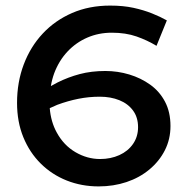

<svg xmlns="http://www.w3.org/2000/svg" viewBox="-20 -654 669 687"><path d="M333 13Q272 13 219 -8Q166 -29 126 -68.5Q86 -108 63.5 -163Q41 -218 41 -286Q41 -360 65 -423.5Q89 -487 133 -534Q177 -581 238 -607.5Q299 -634 374 -634Q421 -634 457.5 -626Q494 -618 524 -606Q554 -594 577 -581L540 -490Q507 -510 468.5 -523.5Q430 -537 380 -537Q333 -537 292.5 -519.5Q252 -502 221.5 -469.5Q191 -437 174 -392Q166 -370 162 -346Q174 -353 186 -359Q224 -378 265.5 -389Q307 -400 357 -400Q401 -400 442.5 -387.5Q484 -375 517.5 -351Q551 -327 570.5 -290Q590 -253 590 -203Q590 -156 570 -116.5Q550 -77 514.5 -47.5Q479 -18 432.5 -2.5Q386 13 333 13ZM158 -267Q162 -218 183 -180Q208 -134 250 -109.5Q292 -85 338 -85Q376 -85 407 -99Q438 -113 456 -139Q474 -165 474 -199Q474 -234 456 -258.5Q438 -283 407 -295.5Q376 -308 337 -308Q298 -308 260.5 -300.5Q223 -293 185 -279Q171 -273 158 -267Z"/></svg>

Font: BioRhyme ExtraBold SemiBold
Style: Regular
Weight: 600
Version: Version 1.600;gftools[0.9.33]